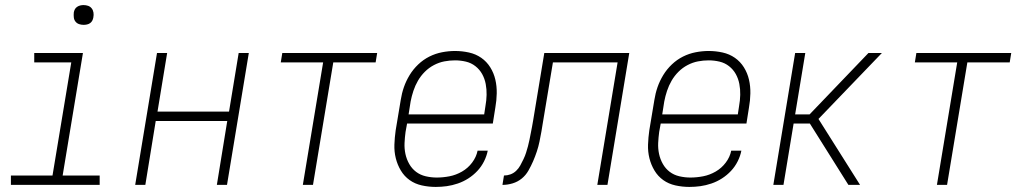

<svg xmlns="http://www.w3.org/2000/svg" viewBox="-20 -729 4040 757"><path d="M373 0H23V-37H187L261 -483H115V-520H307L227 -37H373ZM310 -631Q300 -631 291.5 -634Q283 -637 277.5 -644Q272 -651 271 -660.5Q270 -670 271 -680Q272 -686 275 -692Q278 -698 284 -702Q290 -706 296.5 -707.5Q303 -709 309 -709Q319 -709 327.5 -706Q336 -703 341.5 -696Q347 -689 348.5 -679.5Q350 -670 348 -660Q347 -654 344 -648Q341 -642 335.5 -638Q330 -634 323 -632.5Q316 -631 310 -631Z M513 0 599 -520H639L601 -289H883L921 -520H961L875 0H835L876 -252H594L553 0Z M1174 0 1254 -483H1087L1093 -520H1467L1461 -483H1294L1214 0Z M1698 8Q1670 8 1643 2Q1616 -4 1595 -19Q1574 -34 1560.5 -56.5Q1547 -79 1540.5 -105Q1534 -131 1535 -159Q1536 -187 1540 -215L1560 -335Q1564 -361 1572.5 -385.5Q1581 -410 1595 -433Q1609 -456 1629 -475Q1649 -494 1673 -506Q1697 -518 1723 -523Q1749 -528 1774 -528Q1802 -528 1829 -522Q1856 -516 1877.5 -501Q1899 -486 1913 -463.5Q1927 -441 1933 -415Q1939 -389 1938.5 -361Q1938 -333 1933 -305L1923 -242H1585L1579 -209Q1576 -187 1575 -165Q1574 -143 1578.5 -122Q1583 -101 1593.5 -82.5Q1604 -64 1620.5 -51.5Q1637 -39 1658.5 -34Q1680 -29 1702 -29Q1727 -29 1752.5 -34Q1778 -39 1801.5 -52.5Q1825 -66 1841.5 -88Q1858 -110 1863 -135H1903Q1899 -114 1888.5 -93Q1878 -72 1862 -55Q1846 -38 1826.5 -25.5Q1807 -13 1785 -5.5Q1763 2 1741.5 5Q1720 8 1698 8ZM1591 -278H1889L1894 -311Q1898 -333 1898.5 -355Q1899 -377 1895 -398Q1891 -419 1881 -437Q1871 -455 1854.5 -468Q1838 -481 1817 -486Q1796 -491 1774 -491Q1753 -491 1732 -487Q1711 -483 1691 -472.5Q1671 -462 1655 -446Q1639 -430 1628 -411Q1617 -392 1610 -371Q1603 -350 1599 -329Z M2335 0 2415 -483H2160L2121 -249Q2118 -229 2114.5 -209.5Q2111 -190 2107 -170.5Q2103 -151 2096.5 -131.5Q2090 -112 2082 -93.5Q2074 -75 2063.5 -56.5Q2053 -38 2037 -25Q2021 -12 2001 -6Q1981 0 1961 0L1967 -37Q1980 -37 1992.5 -41.5Q2005 -46 2015 -55.5Q2025 -65 2031.5 -77Q2038 -89 2044 -101.5Q2050 -114 2054 -126.5Q2058 -139 2061.5 -152Q2065 -165 2067.5 -177.5Q2070 -190 2072.5 -203Q2075 -216 2077.5 -228.5Q2080 -241 2082 -254L2126 -520H2461L2375 0Z M2698 8Q2670 8 2643 2Q2616 -4 2595 -19Q2574 -34 2560.5 -56.5Q2547 -79 2540.5 -105Q2534 -131 2535 -159Q2536 -187 2540 -215L2560 -335Q2564 -361 2572.5 -385.5Q2581 -410 2595 -433Q2609 -456 2629 -475Q2649 -494 2673 -506Q2697 -518 2723 -523Q2749 -528 2774 -528Q2802 -528 2829 -522Q2856 -516 2877.5 -501Q2899 -486 2913 -463.5Q2927 -441 2933 -415Q2939 -389 2938.5 -361Q2938 -333 2933 -305L2923 -242H2585L2579 -209Q2576 -187 2575 -165Q2574 -143 2578.5 -122Q2583 -101 2593.5 -82.5Q2604 -64 2620.5 -51.5Q2637 -39 2658.5 -34Q2680 -29 2702 -29Q2727 -29 2752.5 -34Q2778 -39 2801.5 -52.5Q2825 -66 2841.5 -88Q2858 -110 2863 -135H2903Q2899 -114 2888.5 -93Q2878 -72 2862 -55Q2846 -38 2826.5 -25.5Q2807 -13 2785 -5.5Q2763 2 2741.5 5Q2720 8 2698 8ZM2591 -278H2889L2894 -311Q2898 -333 2898.5 -355Q2899 -377 2895 -398Q2891 -419 2881 -437Q2871 -455 2854.5 -468Q2838 -481 2817 -486Q2796 -491 2774 -491Q2753 -491 2732 -487Q2711 -483 2691 -472.5Q2671 -462 2655 -446Q2639 -430 2628 -411Q2617 -392 2610 -371Q2603 -350 2599 -329Z M3029 0 3115 -520H3155L3115 -278H3172L3404 -520H3457L3207 -260L3371 0H3325L3173 -242H3109L3069 0Z M3674 0 3754 -483H3587L3593 -520H3967L3961 -483H3794L3714 0Z"/></svg>

Font: Iosevka Term Curly XLt Obl
Style: Regular
Weight: 200
Italic angle: -9°
Designer: Belleve Invis
Foundry: Belleve Invis
Version: Version 32.3.0